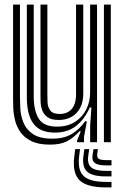

<svg xmlns="http://www.w3.org/2000/svg" viewBox="-20 -620 544 837"><path d="M198 10.5Q147.8 10.5 116.6 -4.9Q85.5 -20.2 68.8 -44.5Q52 -68.8 45.4 -96.1Q38.8 -123.5 37.9 -148.1Q37 -172.8 37 -188.2V-600H67V-194.2Q67 -175.8 68.6 -146Q70.2 -116.2 82 -86.2Q93.8 -56.2 123.1 -35.9Q152.5 -15.5 208 -15.5Q257.2 -15.5 290.5 -34.5Q323.8 -53.5 351.5 -91.5H358.5L346.2 -22.5V0H316.2L316 -7L332.2 -48H326.8Q299.5 -18 271.2 -3.8Q243 10.5 198 10.5ZM433 0V-600H463V0ZM236 -97Q203.5 -97 186.8 -109.4Q170 -121.8 163.8 -139.9Q157.5 -158 157 -176.2Q156.5 -194.5 156.5 -206.2V-600H186.5V-208Q186.5 -193.5 187.2 -173.5Q188 -153.5 199.1 -138.4Q210.2 -123.2 240.8 -123.2Q262.2 -123.2 278.1 -132.6Q294 -142 302.8 -161Q311.5 -180 311.5 -208.8V-600H343V-212Q343 -176.2 329.8 -150.5Q316.5 -124.8 292.5 -110.9Q268.5 -97 236 -97ZM217 -42Q154.5 -42.5 125.8 -80.8Q97 -119 97 -196.2V-600H127V-200.2Q127 -138.8 148.4 -103.4Q169.8 -68 228.5 -68Q274.8 -68 306.9 -88.6Q339 -109.2 355.9 -142.8Q372.8 -176.2 372.8 -214.8V-600H403V0H373V-72L378.5 -151.5H371.5Q348 -99.2 310.9 -70.4Q273.8 -41.5 217 -42ZM328.8 30 324.8 63Q317.8 121.8 344.8 147.4Q371.8 173 441.8 173H466V197H441.8Q359 197 327 165.9Q295 134.8 303.8 63L307.8 30ZM406.8 30 403.8 53Q402 66.5 410.5 72.2Q419 78 441.8 78H466V101H441.8Q406.2 101 392.8 89.9Q379.2 78.8 383.8 53L387.8 30ZM368.8 30 364.8 58Q359.5 94 377.4 109.5Q395.2 125 441.8 125H466V149H441.8Q382.2 149 359.5 127.9Q336.8 106.8 343.8 58L347.8 30Z"/></svg>

Font: Big Shoulders Inline Display Thin Black
Style: Regular
Weight: 900
Version: Version 2.002